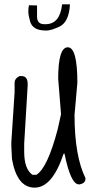

<svg xmlns="http://www.w3.org/2000/svg" viewBox="-20 -811 447 881"><path d="M335 -431 322 -284Q322 -96 372 6V10Q372 30 345 35H341Q304 33 276 -106H272Q220 50 139 50Q58 50 35 -81L32 -140V-159L47 -387V-431Q47 -451 70 -462H79Q107 -462 107 -425V-419L91 -152V-115Q91 -35 129 -9H147Q198 -40 245 -219L260 -287L247 -450Q247 -594 291 -594Q335 -594 335 -431ZM189 -700Q255 -700 265 -791H301Q297 -712 255 -690Q215 -671 195 -671Q194 -671 192.5 -671Q191 -671 189 -671Q130 -671 118 -713Q110 -741 110 -758.5Q110 -776 113 -787L150 -786V-735Q150 -700 183 -700Q186 -700 189 -700Z"/></svg>

Font: Just Me Again Down Here
Style: Regular
Weight: 400
Designer: Kimberly Geswein
Foundry: Kimberly Geswein
Version: Version 1.002 2007